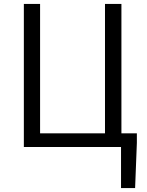

<svg xmlns="http://www.w3.org/2000/svg" viewBox="-20 -752 752 982"><path d="M599 210H671L680 -21V-70H601V-732H517V-70H185V-732H102V0H599Z"/></svg>

Font: Noto Sans CJK HK DemiLight
Style: Regular
Weight: 350
Designer: Ryoko NISHIZUKA 西塚涼子 (kana, bopomofo & ideographs); Paul D. Hunt (Latin, Greek & Cyrillic); Sandoll Communications 산돌커뮤니
Foundry: Adobe
Version: Version 2.004;hotconv 1.0.118;makeotfexe 2.5.65603